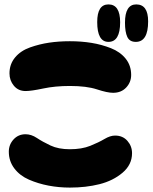

<svg xmlns="http://www.w3.org/2000/svg" viewBox="-20 -861 692 871"><path d="M297 -10Q370 -10 431.5 -25.5Q493 -41 536 -77.5Q579 -114 579 -166Q579 -198 558 -222Q537 -246 502 -246Q480 -246 454 -230.5Q428 -215 389.5 -199.5Q351 -184 297 -184Q245 -184 209 -201Q173 -218 147.5 -235Q122 -252 96 -252Q63 -252 41.5 -228.5Q20 -205 20 -173Q20 -130 45 -97Q70 -64 111.5 -46Q153 -28 200 -19Q247 -10 297 -10ZM493 -440Q530 -440 552.5 -464Q575 -488 575 -521Q575 -564 550 -595Q525 -626 483 -642.5Q441 -659 395 -666.5Q349 -674 297 -674Q247 -674 203 -667.5Q159 -661 116.5 -646Q74 -631 48.5 -600.5Q23 -570 23 -528Q23 -496 43 -472Q63 -448 96 -448Q122 -448 176 -459.5Q230 -471 297 -471Q373 -471 420 -455.5Q467 -440 493 -440ZM596 -671Q652 -671 652 -764Q652 -841 598 -841Q547 -841 547 -758Q547 -716 557.5 -693.5Q568 -671 596 -671ZM472 -671Q525 -671 525 -760Q525 -841 472 -841Q421 -841 421 -761Q421 -671 472 -671Z"/></svg>

Font: Cherry Bomb
Style: Regular
Weight: 400
Designer: satsuyako
Foundry: satsuyako
Version: Version 4.0